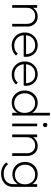

<svg xmlns="http://www.w3.org/2000/svg" viewBox="1294 -2036 949 3578"><g transform="rotate(90 1769.0 -247.5)"><path d="M425 0V-276Q425 -344 385 -386Q345 -428 279 -428Q234 -428 199.5 -408.5Q165 -389 145.5 -355Q126 -321 126 -276L100 -291Q100 -344 125 -385.5Q150 -427 193 -451Q236 -475 291 -475Q346 -475 387.5 -449.5Q429 -424 452 -380Q475 -336 475 -282V0ZM75 0V-465H126V0Z M830 10Q761 10 705.5 -22Q650 -54 618 -109Q586 -164 586 -233Q586 -302 617 -356.5Q648 -411 702.5 -443Q757 -475 824 -475Q888 -475 936.5 -446.5Q985 -418 1012.5 -368Q1040 -318 1040 -253Q1040 -247 1039 -237.5Q1038 -228 1036 -214H622V-258H1007L990 -244Q992 -299 972 -340.5Q952 -382 914 -405Q876 -428 823 -428Q768 -428 726 -403.5Q684 -379 660.5 -336Q637 -293 637 -236Q637 -176 661.5 -131.5Q686 -87 730 -62.5Q774 -38 833 -38Q878 -38 916.5 -54.5Q955 -71 981 -104L1015 -71Q983 -33 934.5 -11.5Q886 10 830 10Z M1370 10Q1301 10 1245.5 -22Q1190 -54 1158 -109Q1126 -164 1126 -233Q1126 -302 1157 -356.5Q1188 -411 1242.5 -443Q1297 -475 1364 -475Q1428 -475 1476.5 -446.5Q1525 -418 1552.5 -368Q1580 -318 1580 -253Q1580 -247 1579 -237.5Q1578 -228 1576 -214H1162V-258H1547L1530 -244Q1532 -299 1512 -340.5Q1492 -382 1454 -405Q1416 -428 1363 -428Q1308 -428 1266 -403.5Q1224 -379 1200.5 -336Q1177 -293 1177 -236Q1177 -176 1201.5 -131.5Q1226 -87 1270 -62.5Q1314 -38 1373 -38Q1418 -38 1456.5 -54.5Q1495 -71 1521 -104L1555 -71Q1523 -33 1474.5 -11.5Q1426 10 1370 10Z M1897 10Q1831 10 1779 -22Q1727 -54 1697 -108.5Q1667 -163 1667 -232Q1667 -301 1697 -356Q1727 -411 1779 -443Q1831 -475 1897 -475Q1948 -475 1991.5 -455Q2035 -435 2065 -397.5Q2095 -360 2103 -309V-157Q2094 -107 2065 -69.5Q2036 -32 1992.5 -11Q1949 10 1897 10ZM1906 -38Q1959 -38 1999 -63Q2039 -88 2061.5 -131.5Q2084 -175 2084 -232Q2084 -290 2061 -333.5Q2038 -377 1997.5 -402Q1957 -427 1903 -427Q1850 -427 1808.5 -402Q1767 -377 1743 -333.5Q1719 -290 1719 -233Q1719 -176 1743 -132Q1767 -88 1809 -63Q1851 -38 1906 -38ZM2133 0H2082V-125L2094 -239L2082 -352V-702H2133Z M2284 0V-465H2334V0ZM2309 -573Q2292 -573 2280.5 -585.5Q2269 -598 2269 -615Q2269 -632 2280.5 -643.5Q2292 -655 2309 -655Q2326 -655 2338 -643.5Q2350 -632 2350 -615Q2350 -598 2338 -585.5Q2326 -573 2309 -573Z M2836 0V-276Q2836 -344 2796 -386Q2756 -428 2690 -428Q2645 -428 2610.5 -408.5Q2576 -389 2556.5 -355Q2537 -321 2537 -276L2511 -291Q2511 -344 2536 -385.5Q2561 -427 2604 -451Q2647 -475 2702 -475Q2757 -475 2798.5 -449.5Q2840 -424 2863 -380Q2886 -336 2886 -282V0ZM2486 0V-465H2537V0Z M3219 207Q3151 207 3096 181.5Q3041 156 3008 108L3040 76Q3067 114 3113 136.5Q3159 159 3220 159Q3309 159 3360.5 111Q3412 63 3412 -18V-135L3424 -243L3412 -348V-465H3463V-18Q3463 50 3432.5 100Q3402 150 3347 178.5Q3292 207 3219 207ZM3229 -3Q3163 -3 3110.5 -33.5Q3058 -64 3028 -117.5Q2998 -171 2998 -239Q2998 -306 3028 -359.5Q3058 -413 3110 -444Q3162 -475 3228 -475Q3282 -475 3325 -454.5Q3368 -434 3396.5 -397Q3425 -360 3433 -309V-168Q3424 -118 3395.5 -80.5Q3367 -43 3324.5 -23Q3282 -3 3229 -3ZM3238 -50Q3290 -50 3330.5 -73.5Q3371 -97 3393 -139.5Q3415 -182 3415 -239Q3415 -295 3392.5 -337Q3370 -379 3330 -403Q3290 -427 3236 -427Q3182 -427 3140 -403Q3098 -379 3074 -337Q3050 -295 3050 -240Q3050 -185 3074 -142Q3098 -99 3140.5 -74.5Q3183 -50 3238 -50Z"/></g></svg>

Font: Outfit Thin ExtraLight
Style: Regular
Weight: 250
Version: Version 1.100;gftools[0.9.27]